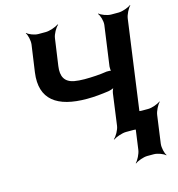

<svg xmlns="http://www.w3.org/2000/svg" viewBox="-132 -851 1077 1164"><g transform="rotate(-15 406.5 -268.5)"><path d="M408 -374C384 -374 363 -376 345 -379C286 -390 266 -428 275 -492L299 -661C302 -685 323 -722 339 -735L336 -737C319 -725 279 -711 255 -711H208C184 -711 149 -725 138 -737L136 -735C146 -722 155 -685 152 -661L128 -492C105 -325 206 -255 392 -255C439 -255 486 -260 528 -266C541 -268 562 -275 569 -281L567 -284C560 -277 554 -260 552 -248L525 -50C522 -26 501 11 485 24L487 26C504 14 544 0 568 0H615C639 0 674 14 685 26L688 24C678 11 669 -26 672 -50L756 -661C759 -685 778 -722 792 -735L790 -737C775 -725 736 -711 712 -711H665C641 -711 605 -725 592 -737L589 -735C601 -722 612 -685 609 -661L574 -409C573 -400 574 -382 578 -377L581 -380C577 -384 559 -385 549 -384C505 -377 456 -374 408 -374ZM753 124 777 -50C780 -74 799 -111 813 -124L811 -126C796 -114 758 -100 734 -100H693C669 -100 633 -114 622 -126L620 -124C630 -111 639 -74 636 -50L612 124C609 148 590 185 576 198L578 200C593 188 631 174 655 174H696C720 174 756 188 767 200L769 198C759 185 750 148 753 124Z"/></g></svg>

Font: Asimov
Style: EdgeNarIt
Weight: 500
Designer: Google
Version: Version 2.000980: 2014